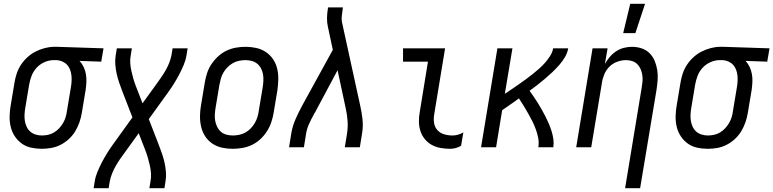

<svg xmlns="http://www.w3.org/2000/svg" viewBox="-20 -774 4064 1009"><path d="M200 8Q171 8 143.5 2Q116 -4 94.5 -19.5Q73 -35 58 -57.5Q43 -80 36.5 -106.5Q30 -133 30.5 -162Q31 -191 36 -219L56 -339Q60 -364 68 -388Q76 -412 90.5 -434Q105 -456 125 -474Q145 -492 168 -503.5Q191 -515 216 -521.5Q241 -528 265 -528H281L524 -520L512 -450L398 -454Q411 -440 419.5 -422Q428 -404 431.5 -384Q435 -364 434 -343Q433 -322 430 -301L410 -181Q406 -156 397.5 -131.5Q389 -107 375.5 -84.5Q362 -62 342 -43.5Q322 -25 298.5 -13Q275 -1 249.5 3.5Q224 8 200 8ZM200 -62Q216 -62 232.5 -65.5Q249 -69 264 -78Q279 -87 291 -100Q303 -113 312 -128.5Q321 -144 325.5 -160Q330 -176 332 -192L352 -312Q355 -328 356 -344.5Q357 -361 355.5 -376.5Q354 -392 348.5 -407Q343 -422 333 -433Q323 -444 308.5 -450.5Q294 -457 279 -458H262Q238 -458 214 -447.5Q190 -437 172.5 -418Q155 -399 146 -375.5Q137 -352 133 -328L113 -208Q110 -191 109 -173.5Q108 -156 110.5 -139.5Q113 -123 120 -108Q127 -93 139 -82.5Q151 -72 167 -67Q183 -62 200 -62Z M472 215 478 178Q482 153 492.5 128Q503 103 515.5 79Q528 55 542.5 31.5Q557 8 573 -14L676 -157L621 -299Q613 -320 605.5 -342Q598 -364 593 -387Q588 -410 586 -434.5Q584 -459 588 -483L594 -520H673L667 -483Q663 -462 664.5 -441.5Q666 -421 670.5 -401Q675 -381 680.5 -361.5Q686 -342 693 -324L729 -231L802 -332Q814 -349 827 -367.5Q840 -386 850.5 -404.5Q861 -423 869 -443Q877 -463 881 -483L887 -520H966L960 -483Q956 -458 945.5 -433Q935 -408 922.5 -384Q910 -360 895.5 -336.5Q881 -313 865 -291L762 -148L817 -6Q825 15 832.5 37Q840 59 845 82Q850 105 852 129.5Q854 154 850 178L844 215H765L771 178Q775 157 773.5 136.5Q772 116 767.5 96Q763 76 757.5 56.5Q752 37 745 19L709 -74L636 27Q623 44 610.5 62.5Q598 81 587.5 99.5Q577 118 569 138Q561 158 557 178L551 215Z M1203 8Q1174 8 1146.5 2Q1119 -4 1096.5 -19Q1074 -34 1059 -56.5Q1044 -79 1037.5 -106Q1031 -133 1031 -161.5Q1031 -190 1036 -219L1056 -339Q1060 -364 1068 -389Q1076 -414 1091 -436.5Q1106 -459 1126 -477.5Q1146 -496 1170 -507.5Q1194 -519 1219.5 -523.5Q1245 -528 1270 -528Q1299 -528 1326.5 -522Q1354 -516 1376.5 -501Q1399 -486 1414.5 -463.5Q1430 -441 1436.5 -414Q1443 -387 1442.5 -358.5Q1442 -330 1438 -301L1418 -181Q1414 -156 1405.5 -131Q1397 -106 1382.5 -83.5Q1368 -61 1348 -42.5Q1328 -24 1304 -12.5Q1280 -1 1254 3.5Q1228 8 1203 8ZM1204 -62Q1220 -62 1237 -65.5Q1254 -69 1269.5 -77.5Q1285 -86 1297.5 -99Q1310 -112 1319 -127.5Q1328 -143 1333 -159.5Q1338 -176 1340 -192L1360 -312Q1363 -330 1364 -347.5Q1365 -365 1362.5 -381.5Q1360 -398 1352.5 -413Q1345 -428 1332.5 -438.5Q1320 -449 1304 -453.5Q1288 -458 1270 -458Q1254 -458 1236.5 -454.5Q1219 -451 1204 -442.5Q1189 -434 1176 -421Q1163 -408 1154 -392.5Q1145 -377 1140.5 -360.5Q1136 -344 1133 -328L1113 -208Q1110 -190 1109 -172.5Q1108 -155 1111 -138.5Q1114 -122 1121.5 -107Q1129 -92 1141 -81.5Q1153 -71 1169.5 -66.5Q1186 -62 1204 -62Z M1499 0 1511 -74Q1517 -111 1533 -147.5Q1549 -184 1568 -219L1729 -512L1703 -634Q1698 -656 1698.5 -680Q1699 -704 1703 -728L1704 -735H1782L1781 -728Q1778 -708 1776 -688Q1774 -668 1779 -649L1873 -219Q1881 -184 1885 -147.5Q1889 -111 1883 -74L1871 0H1792L1804 -74Q1809 -107 1806.5 -140Q1804 -173 1797 -204L1754 -405L1637 -186Q1636 -184 1635 -182Q1634 -180 1632 -179V-178Q1631 -176 1631 -175.5Q1631 -175 1630 -174Q1629 -173 1628.5 -172Q1628 -171 1628 -170Q1615 -147 1604 -122.5Q1593 -98 1589 -74L1577 0Z M2346 8Q2320 8 2295 3.5Q2270 -1 2249 -12.5Q2228 -24 2212.5 -43Q2197 -62 2189.5 -85Q2182 -108 2181.5 -134Q2181 -160 2186 -186L2229 -450H2098V-520H2319L2262 -174Q2258 -151 2261 -129Q2264 -107 2278 -91Q2292 -75 2313.5 -68.5Q2335 -62 2358 -62Q2372 -62 2386.5 -66Q2401 -70 2415 -78L2403 -8Q2390 0 2375 4Q2360 8 2346 8Z M2508 0 2594 -520H2673L2633 -281Q2651 -293 2669.5 -305.5Q2688 -318 2706.5 -331Q2725 -344 2743 -357Q2761 -370 2778.5 -384Q2796 -398 2813 -413Q2830 -428 2844.5 -444.5Q2859 -461 2871 -480Q2883 -499 2887 -520H2966Q2962 -496 2949 -474Q2936 -452 2919 -432.5Q2902 -413 2883 -395Q2864 -377 2844.5 -360.5Q2825 -344 2804.5 -328Q2784 -312 2763 -297Q2775 -280 2786.5 -263.5Q2798 -247 2808.5 -229.5Q2819 -212 2829 -194.5Q2839 -177 2848 -159Q2857 -141 2865 -122Q2873 -103 2879 -83.5Q2885 -64 2888 -43Q2891 -22 2888 0H2809Q2813 -25 2808.5 -48.5Q2804 -72 2796 -94Q2788 -116 2777.5 -137Q2767 -158 2755.5 -178Q2744 -198 2732 -218Q2720 -238 2707 -257Q2686 -241 2663 -225.5Q2640 -210 2619 -195L2587 0Z M3265 215 3352 -312Q3355 -329 3356.5 -346Q3358 -363 3355.5 -379.5Q3353 -396 3346.5 -411Q3340 -426 3329 -437Q3318 -448 3302.5 -453Q3287 -458 3270 -458Q3247 -458 3223.5 -449.5Q3200 -441 3182.5 -423.5Q3165 -406 3155.5 -383Q3146 -360 3143 -337L3087 0H3008L3094 -520H3173L3159 -438Q3170 -458 3184.5 -475Q3199 -492 3218 -504.5Q3237 -517 3258.5 -522.5Q3280 -528 3301 -528Q3327 -528 3351.5 -520Q3376 -512 3393.5 -494.5Q3411 -477 3420.5 -454Q3430 -431 3434 -405.5Q3438 -380 3436 -353.5Q3434 -327 3430 -301L3344 215ZM3255 -600 3292 -754H3370L3319 -600Z M3700 8Q3671 8 3643.5 2Q3616 -4 3594.5 -19.5Q3573 -35 3558 -57.5Q3543 -80 3536.5 -106.5Q3530 -133 3530.5 -162Q3531 -191 3536 -219L3556 -339Q3560 -364 3568 -388Q3576 -412 3590.5 -434Q3605 -456 3625 -474Q3645 -492 3668 -503.5Q3691 -515 3716 -521.5Q3741 -528 3765 -528H3781L4024 -520L4012 -450L3898 -454Q3911 -440 3919.5 -422Q3928 -404 3931.5 -384Q3935 -364 3934 -343Q3933 -322 3930 -301L3910 -181Q3906 -156 3897.5 -131.5Q3889 -107 3875.5 -84.5Q3862 -62 3842 -43.5Q3822 -25 3798.5 -13Q3775 -1 3749.5 3.5Q3724 8 3700 8ZM3700 -62Q3716 -62 3732.5 -65.5Q3749 -69 3764 -78Q3779 -87 3791 -100Q3803 -113 3812 -128.5Q3821 -144 3825.5 -160Q3830 -176 3832 -192L3852 -312Q3855 -328 3856 -344.5Q3857 -361 3855.5 -376.5Q3854 -392 3848.5 -407Q3843 -422 3833 -433Q3823 -444 3808.5 -450.5Q3794 -457 3779 -458H3762Q3738 -458 3714 -447.5Q3690 -437 3672.5 -418Q3655 -399 3646 -375.5Q3637 -352 3633 -328L3613 -208Q3610 -191 3609 -173.5Q3608 -156 3610.5 -139.5Q3613 -123 3620 -108Q3627 -93 3639 -82.5Q3651 -72 3667 -67Q3683 -62 3700 -62Z"/></svg>

Font: Iosevka Term Curly Oblique
Style: Regular
Weight: 400
Italic angle: -9°
Designer: Belleve Invis
Foundry: Belleve Invis
Version: Version 32.3.0